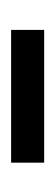

<svg xmlns="http://www.w3.org/2000/svg" viewBox="100 -434 98 337"><g transform="rotate(-90 148.5 -265.0)"><path d="M32 -294H265V-236H32Z"/></g></svg>

Font: Roundo
Style: Regular
Weight: 400
Designer: Namrata Goyal (Gurmukhi), Shiva Nallaperumal (Latin)
Foundry: Indian Type Foundry
Version: Version 1.000;PS 1.0;hotconv 1.0.88;makeotf.lib2.5.647800